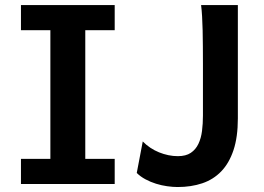

<svg xmlns="http://www.w3.org/2000/svg" viewBox="-20 -733 1053 765"><path d="M437 -712.9V-612.8H319.8V-100.1H437V0H63.5V-100.1H180.7V-612.8H63.5V-712.9ZM927.7 -712.9V-261.2Q927.7 -187 910.4 -135Q893.1 -83 861.6 -50.3Q830.1 -17.6 785.9 -2.7Q741.7 12.2 687.5 12.2Q668.5 12.2 646 9Q623.5 5.9 601.6 -1Q579.6 -7.8 559.6 -18.6Q539.6 -29.3 524.9 -43.9L548.8 -169.4Q562.5 -155.3 579.1 -144.3Q595.7 -133.3 613.8 -126Q631.8 -118.7 650.9 -114.7Q669.9 -110.8 688.5 -110.8Q720.7 -110.8 740.2 -124Q759.8 -137.2 770.5 -159.7Q781.2 -182.1 784.9 -211.2Q788.6 -240.2 788.6 -272.5V-478.5Q788.6 -514.2 788.3 -548.1Q788.1 -582 787.4 -612.1Q786.6 -642.1 785.2 -667.7Q783.7 -693.4 781.2 -712.9Z"/></svg>

Font: Andika New Basic
Style: Bold
Weight: 700
Designer: Victor Gaultney, Annie Olsen, Pablo Ugerman
Foundry: SIL International
Version: Version 5.500; ttfautohint (v1.8.3)